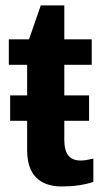

<svg xmlns="http://www.w3.org/2000/svg" viewBox="-20 -672 373 701"><path d="M205.1 8.8Q144.5 8.8 111.8 -24.2Q79.1 -57.1 79.1 -124V-231H17.1V-323.7H79.1V-435.5H12.2V-528.3H85.9L128.9 -652.3H214.8V-528.3H314.9V-435.5H214.8V-323.7H305.2V-231H214.8V-161.1Q214.8 -122.6 229.5 -104.2Q244.1 -85.9 274.9 -85.9Q291 -85.9 320.8 -92.8V-7.8Q270 8.8 205.1 8.8Z"/></svg>

Font: Liberation Sans
Style: Bold
Weight: 700
Designer: Steve Matteson
Foundry: Ascender Corporation
Version: Version 2.1.5